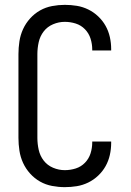

<svg xmlns="http://www.w3.org/2000/svg" viewBox="-20 -763 540 791"><path d="M247 8Q221 8 194.5 3Q168 -2 145 -15Q122 -28 104 -48Q86 -68 75 -92Q64 -116 60 -142.5Q56 -169 56 -195V-540Q56 -566 60 -592.5Q64 -619 75 -643Q86 -667 104 -687Q122 -707 145 -720Q168 -733 194.5 -738Q221 -743 247 -743Q272 -743 296.5 -739Q321 -735 343.5 -724Q366 -713 384.5 -695.5Q403 -678 415 -656.5Q427 -635 432.5 -610.5Q438 -586 438 -561V-555H360V-559Q360 -582 353 -604Q346 -626 330 -642.5Q314 -659 292 -666Q270 -673 247 -673Q222 -673 198.5 -663Q175 -653 160 -633.5Q145 -614 139.5 -589.5Q134 -565 134 -540V-195Q134 -170 139.5 -145.5Q145 -121 160 -101.5Q175 -82 198.5 -72Q222 -62 247 -62Q270 -62 292 -69Q314 -76 330 -92.5Q346 -109 353 -131Q360 -153 360 -176V-180H438V-174Q438 -149 432.5 -124.5Q427 -100 415 -78.5Q403 -57 384.5 -39.5Q366 -22 343.5 -11Q321 0 296.5 4Q272 8 247 8Z"/></svg>

Font: Iosevka Term
Style: Regular
Weight: 400
Monospace: yes
Designer: Belleve Invis
Foundry: Belleve Invis
Version: Version 30.0.1